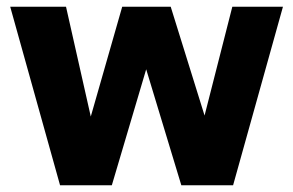

<svg xmlns="http://www.w3.org/2000/svg" viewBox="-20 -550 870 570"><path d="M158.3 0 10.3 -530H176L249.5 -204L342.8 -530H486.8L587.3 -207L669.7 -530H820L672 0H518.3L414 -344.3L312 0Z"/></svg>

Font: Golos Text
Style: Regular
Weight: 400
Designer: A.Korolkova, Vitaly Kuzmin
Foundry: ParaType Ltd
Version: Version 2.004